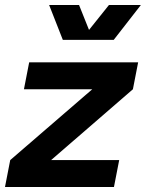

<svg xmlns="http://www.w3.org/2000/svg" viewBox="-22 -750 585 770"><path d="M-2 0H435L456 -108H183L511 -392L532 -500H95L74 -392H348L19 -108ZM230 -590H434L543 -730H415L335 -630L295 -730H175Z"/></svg>

Font: Uncut Sans
Style: Bold Italic
Weight: 700
Italic angle: -11°
Designer: Kasper Nordkvist
Foundry: UNCUT.wtf
Version: Version 1.304;Glyphs 3.2 (3246)